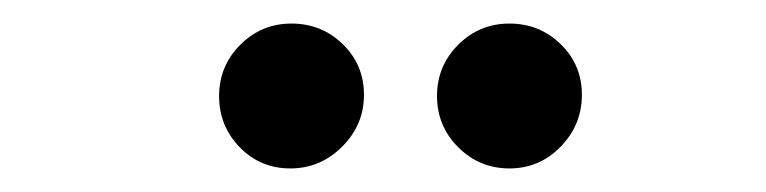

<svg xmlns="http://www.w3.org/2000/svg" viewBox="-20 -744 650 163"><path d="M226.5 -601Q201 -601 183.5 -619Q166 -637 166 -662.5Q166 -688 184 -706Q202 -724 227.5 -724Q253 -724 271 -706.5Q289 -689 289 -663.5Q289 -638 270.5 -619.5Q252 -601 226.5 -601ZM412.5 -601Q387 -601 369 -619Q351 -637 351 -662.5Q351 -688 369 -706Q387 -724 412.5 -724Q438 -724 456 -706.5Q474 -689 474 -663.5Q474 -638 456 -619.5Q438 -601 412.5 -601Z"/></svg>

Font: Montreal
Style: Regular
Weight: 400
Designer: Julieta Ulanovsky, usr_local_share
Foundry: Julieta Ulanovsky, usr_local_share
Version: Version 2.001